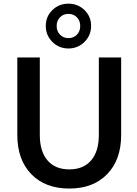

<svg xmlns="http://www.w3.org/2000/svg" viewBox="-20 -1038 759 1067"><path d="M201.2 -288.1Q201.2 -196.3 244.1 -146.5Q287.1 -96.7 365.2 -96.7Q443.4 -96.7 486.3 -146.5Q529.3 -196.3 529.3 -288.1V-718.8H653.3V-288.1Q653.3 -150.4 575.7 -70.3Q498 9.8 365.2 9.8Q231.4 9.8 153.8 -70.3Q76.2 -150.4 76.2 -288.1V-718.8H201.2ZM234.4 -893.6Q234.4 -946.3 271 -981.9Q307.6 -1017.6 360.4 -1017.6Q413.1 -1017.6 449.7 -981.9Q486.3 -946.3 486.3 -893.6Q486.3 -841.8 449.7 -805.2Q413.1 -768.6 360.4 -768.6Q307.6 -768.6 271 -805.2Q234.4 -841.8 234.4 -893.6ZM313.5 -941.9Q294.9 -922.9 294.9 -893.6Q294.9 -864.3 313.5 -845.2Q332 -826.2 360.4 -826.2Q388.7 -826.2 407.2 -845.2Q425.8 -864.3 425.8 -893.6Q425.8 -922.9 407.2 -941.9Q388.7 -960.9 360.4 -960.9Q332 -960.9 313.5 -941.9Z"/></svg>

Font: Min Sans SemiBold
Style: Regular
Weight: 600
Designer: Jinseong-Kim, NotoSansCJK, Nunito
Foundry: Jinseong-Kim
Version: Version 1.400;Glyphs 3.1.2 (3151)